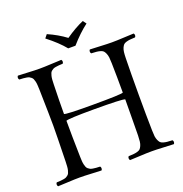

<svg xmlns="http://www.w3.org/2000/svg" viewBox="-143 -938 1016 1068"><g transform="rotate(-20 364.5 -403.5)"><path d="M190.9 -108.9Q191.4 -92.8 192.1 -81.3Q192.9 -69.8 195.3 -60.1Q197.8 -50.3 200.4 -44.2Q203.1 -38.1 208.7 -33.4Q214.4 -28.8 219.5 -26.1Q224.6 -23.4 234.4 -21.7Q244.1 -20 253.2 -19.3Q262.2 -18.6 276.9 -18.1Q281.2 -13.7 281.2 -6.6Q281.2 0.5 276.9 4.9Q255.4 4.4 215.6 2.2Q175.8 0 148.9 0Q121.1 0 80.8 2.2Q40.5 4.4 20 4.9Q15.6 0.5 15.6 -6.6Q15.6 -13.7 20 -18.1Q34.7 -18.6 43.7 -19.3Q52.7 -20 62.5 -21.7Q72.3 -23.4 77.4 -26.1Q82.5 -28.8 88.1 -33.4Q93.8 -38.1 96.4 -44.2Q99.1 -50.3 101.6 -60.1Q104 -69.8 104.7 -81.3Q105.5 -92.8 106 -108.9Q109.9 -274.9 109.9 -320.8Q109.9 -370.1 106 -536.1Q105.5 -552.2 104.7 -563.7Q104 -575.2 101.6 -585Q99.1 -594.7 96.4 -600.8Q93.8 -606.9 88.1 -611.6Q82.5 -616.2 77.4 -618.9Q72.3 -621.6 62.5 -623.3Q52.7 -625 43.7 -625.7Q34.7 -626.5 20 -627Q15.6 -631.3 15.6 -638.4Q15.6 -645.5 20 -649.9Q41.5 -649.4 80.8 -647.2Q120.1 -645 147 -645Q174.8 -645 215.6 -647.2Q256.3 -649.4 276.9 -649.9Q281.2 -645.5 281.2 -638.4Q281.2 -631.3 276.9 -627Q262.2 -626.5 253.2 -625.7Q244.1 -625 234.4 -623.3Q224.6 -621.6 219.5 -618.9Q214.4 -616.2 208.7 -611.6Q203.1 -606.9 200.4 -600.8Q197.8 -594.7 195.3 -585Q192.9 -575.2 192.1 -563.7Q191.4 -552.2 190.9 -536.1Q188 -431.6 188 -361.8Q197.8 -355 352.1 -355Q528.3 -355 536.1 -361.8Q536.1 -459 534.2 -536.1Q533.7 -558.1 532.2 -571.3Q530.3 -585.4 525.6 -595.7Q521 -606 515.9 -611.6Q510.7 -617.2 499.3 -620.6Q487.8 -624 476.8 -625Q465.8 -626 445.8 -627Q441.4 -631.3 441.4 -638.4Q441.4 -645.5 445.8 -649.9Q467.3 -649.4 507.6 -647.2Q547.9 -645 575.2 -645Q603 -645 643.8 -647.2Q684.6 -649.4 705.1 -649.9Q709.5 -645.5 709.5 -638.4Q709.5 -631.3 705.1 -627Q685.1 -626 674.3 -625Q663.6 -624 652.1 -620.6Q640.6 -617.2 635.5 -611.6Q630.4 -606 625.7 -595.7Q621.1 -585.4 619.4 -571.5Q617.7 -557.6 617.2 -536.1Q615.2 -451.2 615.2 -319.8Q615.2 -192.9 617.2 -108.9Q617.7 -87.4 619.1 -73.2Q621.1 -59.6 625.7 -49.3Q630.4 -39.1 635.5 -33.4Q640.6 -27.8 652.1 -24.4Q663.6 -21 674.3 -20Q685.1 -19 705.1 -18.1Q709.5 -13.7 709.5 -6.6Q709.5 0.5 705.1 4.9Q683.6 4.4 643.1 2.2Q602.5 0 575.2 0Q547.4 0 506.8 2.2Q466.3 4.4 445.8 4.9Q441.4 0.5 441.4 -6.6Q441.4 -13.7 445.8 -18.1Q465.8 -19 476.8 -20Q487.8 -21 499.3 -24.4Q510.7 -27.8 515.9 -33.4Q521 -39.1 525.6 -49.3Q530.3 -59.6 532 -73.5Q533.7 -87.4 534.2 -108.9Q535.2 -151.9 535.4 -225.1Q535.6 -298.3 536.1 -321.8Q521 -329.1 351.1 -329.1Q205.1 -329.1 188 -321.8Q188 -234.9 190.9 -108.9ZM335 -696.8Q298.3 -742.2 233.9 -792L250 -812Q309.1 -786.1 356 -751Q413.6 -791 462.9 -812L478 -792Q427.7 -753.9 377.9 -696.8Z"/></g></svg>

Font: Linux Libertine Display G
Style: Regular
Weight: 400
Designer: Philipp H. Poll
Foundry: Philipp H. Poll
Version: Version 5.0.9